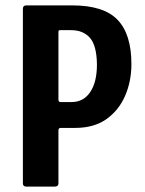

<svg xmlns="http://www.w3.org/2000/svg" viewBox="-20 -693 538 713"><path d="M468 -455Q468 -391 444.5 -337Q421 -283 375 -250.5Q329 -218 259 -218H205Q201 -218 199 -215.5Q197 -213 197 -209V-12Q197 0 183 0H78Q65 0 65 -12V-660Q65 -673 78 -673H248Q365 -673 416.5 -619.5Q468 -566 468 -455ZM197 -323Q197 -314 205 -314H246Q290 -314 315 -351Q340 -388 340 -454Q339 -524 314 -552.5Q289 -581 244 -581H205Q200 -581 198.5 -580Q197 -579 197 -572Z"/></svg>

Font: Glory Thin
Style: Bold
Weight: 700
Version: Version 1.011